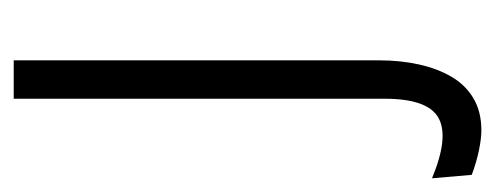

<svg xmlns="http://www.w3.org/2000/svg" viewBox="-277 -327 722 280"><g transform="rotate(-90 84.0 -187.0)"><path d="M34 154Q22 154 5 150.5Q-12 147 -31 140L-36 82Q24 107 52 91.5Q80 76 80 13V-528H136V5Q136 36 130 63Q124 90 112 110.5Q100 131 80.5 142.5Q61 154 34 154Z"/></g></svg>

Font: Bricolage Grotesque Condensed ExtraLight
Style: Regular
Weight: 250
Width: 3
Designer: Mathieu Triay
Foundry: Atelier Triay
Version: Version 1.000;gftools[0.9.30]